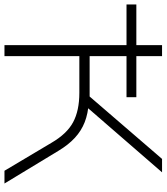

<svg xmlns="http://www.w3.org/2000/svg" viewBox="26 -782 745 859"><g transform="rotate(90 398.5 -352.5)"><path d="M171 0V-546H-11V-590H171V-705H220V-590H404V-546H220V-381H415L387 -365L680 -705H740L440 -359L428 -377Q477 -374 515.5 -359Q554 -344 585.5 -315Q617 -286 644 -241L790 0H733L608 -210Q568 -279 516 -307Q464 -335 384 -335H220V0Z"/></g></svg>

Font: Nunito Sans 10pt Expanded ExtraLight
Style: Regular
Weight: 250
Width: 7
Designer: Vernon Adams
Foundry: Vernon Adams
Version: Version 3.101;gftools[0.9.27]